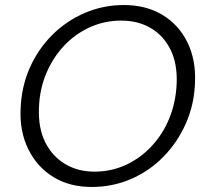

<svg xmlns="http://www.w3.org/2000/svg" viewBox="-20 -732 823 764"><path d="M345 12Q257 12 192.5 -27.5Q128 -67 93 -137.5Q58 -208 62 -298Q65 -386 98 -461Q131 -536 187.5 -592.5Q244 -649 317.5 -680.5Q391 -712 473 -712Q561 -712 626 -673Q691 -634 725.5 -564Q760 -494 756 -404Q753 -316 719.5 -240.5Q686 -165 630 -108Q574 -51 501 -19.5Q428 12 345 12ZM356 -49Q422 -49 480 -75.5Q538 -102 583 -150Q628 -198 654 -262Q680 -326 683 -401Q686 -479 658.5 -534.5Q631 -590 580.5 -620Q530 -650 462 -650Q396 -650 337.5 -623.5Q279 -597 234.5 -549.5Q190 -502 163.5 -438.5Q137 -375 135 -301Q132 -223 159.5 -167Q187 -111 238 -80Q289 -49 356 -49Z"/></svg>

Font: DM Sans 16pt Light
Style: Italic
Weight: 300
Italic angle: -10°
Version: Version 4.004;gftools[0.9.30]